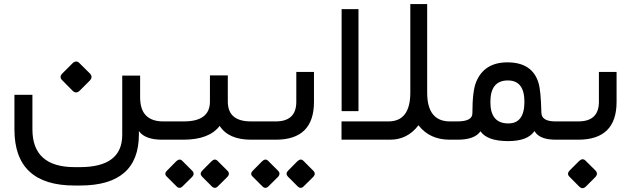

<svg xmlns="http://www.w3.org/2000/svg" viewBox="-20 -705 3185 969"><path d="M817.9 0H798.5Q713.8 0 682.6 -41.5L681 -44.1V-41V-26.7Q681 231.3 384.1 231.3H355.9Q52.8 231.3 52.8 -51.8V-226.7H143.6V-52.3Q143.6 138.5 356.9 138.5H383.1Q596.9 138.5 596.9 -24.1V-323.6H687.2V-213.8Q687.2 -183.6 694.4 -160.8Q701.5 -137.9 716.2 -122.8Q730.8 -107.7 752.6 -100Q774.4 -92.3 803.1 -92.3H817.9Q829.7 -92.3 829.7 -49.7V-44.1Q829.7 -22.1 826.7 -11Q823.6 0 817.9 0ZM295 -334.6 344.9 -384.6Q364.1 -403.2 380 -387.3L433.8 -334.1Q450.8 -316.5 432.2 -297.3L382.2 -247.4Q364.1 -229.8 346.6 -246.8L293.4 -300.6Q277.4 -316.5 295 -334.6Z M1000.5 156.4 1047.2 109.2Q1064.1 92.8 1077.9 106.7L1127.7 156.4Q1143.1 171.8 1126.7 188.7L1079.5 235.4Q1064.1 250.8 1048.7 235.4L999 185.6Q986.2 171.3 1000.5 156.4ZM822.6 156.4 869.2 109.2Q886.2 92.8 900 106.7L949.7 156.4Q965.1 171.8 948.7 188.7L901.5 235.4Q886.2 250.8 870.8 235.4L821 185.6Q807.2 171.8 822.6 156.4ZM1257.4 0H1246.7Q1133.3 0 1088.7 -69.7Q1035.9 0 905.6 0H812.8Q785.6 0 785.6 -44.1V-49.7Q785.6 -71.3 792.6 -81.8Q799.5 -92.3 812.8 -92.3H908.2Q1039.5 -92.3 1039.5 -192.3V-324.6H1129.7V-192.3Q1129.7 -92.3 1246.2 -92.3H1257.4Q1269.2 -92.3 1269.2 -49.7V-44.1Q1269.2 0 1257.4 0Z M1433.8 156.4 1480.5 109.2Q1497.4 92.8 1511.3 106.7L1561 156.4Q1576.4 171.8 1560 188.7L1512.8 235.4Q1497.4 250.8 1482.1 235.4L1432.3 185.6Q1419.5 171.3 1433.8 156.4ZM1255.9 156.4 1302.6 109.2Q1319.5 92.8 1333.3 106.7L1383.1 156.4Q1398.5 171.8 1382.1 188.7L1334.9 235.4Q1319.5 250.8 1304.1 235.4L1254.4 185.6Q1240.5 171.8 1255.9 156.4ZM1252.3 0Q1225.1 0 1225.1 -44.1V-49.7Q1225.1 -92.3 1252.3 -92.3H1371.8Q1475.4 -92.3 1475.4 -191.3V-342.1H1564.6V-190.8Q1564.6 0 1372.3 0Z M2262.6 0H2249.7Q2149.2 0 2092.8 -71.8L2091.8 -72.8L2091.3 -71.8Q2035.9 0 1949.2 0H1703.6V-92.3H1940.5Q2050.8 -92.3 2050.8 -237.9V-684.6H2135.9V-237.4Q2135.9 -92.3 2250.8 -92.3H2262.6Q2274.4 -92.3 2274.4 -49.7V-44.1Q2274.4 -22.1 2271.3 -10.8Q2268.2 0 2262.6 0ZM1704.1 -659H1789.2V-144.1H1704.1Z M2800 0H2785.6Q2703.1 0 2678.5 -42.1L2677.4 -43.6L2676.4 -42.1Q2642.1 7.2 2543.6 7.2Q2439.5 6.7 2405.6 -41.5L2405.1 -42.6L2404.1 -41.5Q2374.9 0 2289.2 0H2257.4Q2230.3 0 2230.3 -44.1V-49.7Q2230.3 -71.3 2237.2 -81.8Q2244.1 -92.3 2257.4 -92.3H2288.2Q2364.1 -92.3 2364.1 -133.3Q2364.1 -245.6 2383.1 -291.3Q2423.6 -390.3 2541 -390.3Q2666.7 -390.3 2697.9 -286.2Q2709.7 -247.2 2712.3 -136.4Q2713.3 -92.3 2782.6 -92.3H2800Q2811.8 -92.3 2811.8 -49.7V-44.1Q2811.8 0 2800 0ZM2543.1 -299Q2454.4 -299 2454.9 -189.2Q2454.9 -135.9 2477.4 -109Q2500 -82.1 2545.1 -82.1Q2626.7 -81.5 2626.7 -191.3Q2626.7 -299 2543.1 -299Z M2794.9 0Q2767.7 0 2767.7 -44.1V-49.7Q2767.7 -92.3 2794.9 -92.3H2899Q3002.6 -92.3 3002.6 -191.3V-342.1H3091.8V-190.8Q3091.8 0 2898.5 0ZM2855.4 154.9 2902.1 108.2Q2920 90.8 2934.9 105.6L2985.1 155.4Q3001 171.8 2983.6 189.7L2936.9 236.4Q2920 252.8 2903.6 236.9L2853.8 186.7Q2839 171.8 2855.4 154.9Z"/></svg>

Font: Fira Code
Style: Regular
Weight: 400
Designer: Carrois Corporate, Edenspiekermann AG, Nikita Prokopov
Foundry: Carrois Corporate, Edenspiekermann AG, Nikita Prokopov
Version: Version 5.002